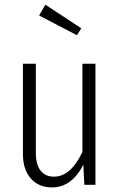

<svg xmlns="http://www.w3.org/2000/svg" viewBox="-20 -798 516 829"><path d="M175.8 -777.8 331.1 -675.8 312 -646 148.9 -731ZM392.1 -522.9V0H344.2L339.8 -86.9Q289.6 11.2 204.1 11.2Q146.5 11.2 112.8 -27.6Q79.1 -66.4 79.1 -131.8V-522.9H134.8V-137.2Q134.8 -87.4 155.3 -61.3Q175.8 -35.2 212.9 -35.2Q285.6 -35.2 335.9 -142.1V-522.9Z"/></svg>

Font: Fira Sans Compressed Light
Style: Regular
Weight: 300
Width: 1
Designer: Carrois Corporate & Edenspiekermann AG
Foundry: Carrois Corporate GbR & Edenspiekermann AG
Version: Version 4.203;PS 004.203;hotconv 1.0.88;makeotf.lib2.5.64775